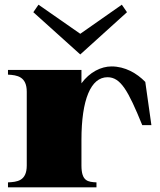

<svg xmlns="http://www.w3.org/2000/svg" viewBox="-20 -798 682 818"><path d="M327 -93V-202C327 -374 367 -469 438 -469C494 -469 526 -412 586 -265H625L599 -449C563 -486 513 -515 455 -515C411 -515 362 -491 327 -443V-500H14V-480C53 -478 94 -472 94 -407V-93C94 -26 52 -23 14 -21V0H391V-21C355 -23 327 -25 327 -93ZM122 -746 322 -566 521 -746 499 -778 322 -654 144 -778Z"/></svg>

Font: Sprat Black
Style: Regular
Weight: 900
Designer: Ethan Nakache
Foundry: Collletttivo
Version: Version 2.000;Glyphs 3.2 (3217)